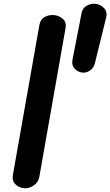

<svg xmlns="http://www.w3.org/2000/svg" viewBox="-20 -1009 591 1029"><path d="M115.5 0Q99.5 0 82.5 -7.5Q65.5 -15 55.2 -30.8Q45 -46.5 49 -71L191 -874.5Q196.5 -904.5 217 -916.5Q237.5 -928.5 261 -928.5Q291.5 -928.5 314.8 -909.8Q338 -891 331 -856.5L191 -62.5Q185.5 -32 162.2 -16Q139 0 115.5 0ZM417.5 -620.5Q395 -624.5 379 -642.5Q363 -660.5 368.5 -689L416.5 -935Q420.5 -964.5 444 -978Q467.5 -991.5 491.5 -988.5Q518.5 -985.5 537.5 -965.8Q556.5 -946 549 -915L488.5 -670Q482 -643 460.5 -629.8Q439 -616.5 417.5 -620.5Z"/></svg>

Font: Edu AU VIC WA NT Pre
Style: Bold
Weight: 700
Designer: Tina and Corey Anderson, Eben Sorkin, Mirko Velimirovic
Foundry: Google for Education
Version: Version 1.001